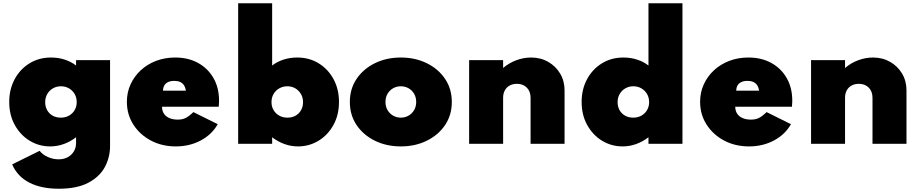

<svg xmlns="http://www.w3.org/2000/svg" viewBox="-20 -880 5636 1175"><path d="M339.5 275Q231.5 275 158.8 237.2Q86 199.5 54.5 126L222.5 43Q241.5 67 273.2 81Q305 95 338.5 95Q371.5 95 395.5 81.5Q419.5 68 432.5 45.5Q445.5 23 445.5 -4V-40Q410.5 -13 370.2 1.5Q330 16 287 16Q219 16 162 -18.5Q105 -53 70.8 -114.5Q36.5 -176 36.5 -256Q36.5 -333.5 69.5 -395Q102.5 -456.5 160.2 -492.2Q218 -528 292.5 -528Q336.5 -528 376 -515.2Q415.5 -502.5 445.5 -479V-512H653.5V14Q653.5 83 621.5 142.5Q589.5 202 520.2 238.5Q451 275 339.5 275ZM352 -160Q380.5 -160 402.5 -172.5Q424.5 -185 437 -206.5Q449.5 -228 449.5 -255Q449.5 -283 436.8 -304.8Q424 -326.5 402.2 -339.2Q380.5 -352 353 -352Q325.5 -352 303.8 -339.2Q282 -326.5 269.2 -304.5Q256.5 -282.5 256.5 -254.5Q256.5 -227.5 268.5 -206Q280.5 -184.5 302.2 -172.2Q324 -160 352 -160Z M1056 16Q971 16 903.2 -20Q835.5 -56 796 -117.8Q756.5 -179.5 756.5 -257Q756.5 -314.5 779 -363.8Q801.5 -413 841.5 -450Q881.5 -487 935.2 -507.5Q989 -528 1052 -528Q1132 -528 1192.2 -494.8Q1252.5 -461.5 1286.5 -402.2Q1320.5 -343 1320.5 -264.5Q1320.5 -258 1320.2 -252.2Q1320 -246.5 1318.5 -227H971.5Q971.5 -202.5 983 -184.8Q994.5 -167 1016.2 -157.5Q1038 -148 1068 -148Q1096 -148 1116.2 -158Q1136.5 -168 1163.5 -194L1312.5 -120Q1276.5 -56.5 1208.2 -20.2Q1140 16 1056 16ZM977.5 -325H1117.5Q1114.5 -345.5 1105.5 -358.8Q1096.5 -372 1082 -378.5Q1067.5 -385 1046.5 -385Q1024.5 -385 1009.2 -378Q994 -371 986 -357.8Q978 -344.5 977.5 -325Z M1804 16Q1761 16 1720.8 1.5Q1680.5 -13 1645.5 -40V0H1437.5V-860H1645.5V-479Q1675.5 -502.5 1715 -515.2Q1754.5 -528 1798.5 -528Q1873 -528 1930.8 -492.2Q1988.5 -456.5 2021.5 -395Q2054.5 -333.5 2054.5 -256Q2054.5 -176 2020.2 -114.5Q1986 -53 1929 -18.5Q1872 16 1804 16ZM1739 -160Q1767.5 -160 1789 -172.2Q1810.5 -184.5 1822.5 -206Q1834.5 -227.5 1834.5 -254.5Q1834.5 -282.5 1821.8 -304.5Q1809 -326.5 1787.5 -339.2Q1766 -352 1738.5 -352Q1711 -352 1689 -339.2Q1667 -326.5 1654.2 -304.8Q1641.5 -283 1641.5 -255Q1641.5 -228 1654 -206.5Q1666.5 -185 1688.5 -172.5Q1710.5 -160 1739 -160Z M2433 16Q2345 16 2274.2 -18.8Q2203.5 -53.5 2162.2 -114.8Q2121 -176 2121 -256Q2121 -336 2162.2 -397.2Q2203.5 -458.5 2274.2 -493.2Q2345 -528 2433 -528Q2521 -528 2591.8 -493.2Q2662.5 -458.5 2703.8 -397.2Q2745 -336 2745 -256Q2745 -176 2703.8 -114.8Q2662.5 -53.5 2591.8 -18.8Q2521 16 2433 16ZM2433 -160Q2458.5 -160 2480 -172.2Q2501.5 -184.5 2514.2 -206Q2527 -227.5 2527 -256Q2527 -284.5 2514.2 -306.2Q2501.5 -328 2480 -340Q2458.5 -352 2433 -352Q2407.5 -352 2386 -340Q2364.5 -328 2351.8 -306.2Q2339 -284.5 2339 -256Q2339 -227.5 2351.8 -206Q2364.5 -184.5 2386 -172.2Q2407.5 -160 2433 -160Z M2851 0V-512H3059V-464Q3094.5 -494.5 3139.2 -511.2Q3184 -528 3230 -528Q3288.5 -528 3334.8 -501.5Q3381 -475 3408 -429.8Q3435 -384.5 3435 -327V0H3227V-282Q3227 -320.5 3204 -343.8Q3181 -367 3143 -367Q3118 -367 3099 -356.5Q3080 -346 3069.5 -327Q3059 -308 3059 -282V0Z M3790 16Q3722 16 3665 -18.5Q3608 -53 3573.8 -114.5Q3539.5 -176 3539.5 -256Q3539.5 -333.5 3572.5 -395Q3605.5 -456.5 3663.2 -492.2Q3721 -528 3795.5 -528Q3839.5 -528 3879 -515.2Q3918.5 -502.5 3948.5 -479V-860H4156.5V0H3948.5V-40Q3913.5 -13 3873.2 1.5Q3833 16 3790 16ZM3855 -160Q3883.5 -160 3905.5 -172.5Q3927.5 -185 3940 -206.5Q3952.5 -228 3952.5 -255Q3952.5 -283 3939.8 -304.8Q3927 -326.5 3905.2 -339.2Q3883.5 -352 3856 -352Q3828.5 -352 3806.8 -339.2Q3785 -326.5 3772.2 -304.5Q3759.5 -282.5 3759.5 -254.5Q3759.5 -227.5 3771.5 -206Q3783.5 -184.5 3805.2 -172.2Q3827 -160 3855 -160Z M4564 16Q4479 16 4411.2 -20Q4343.5 -56 4304 -117.8Q4264.5 -179.5 4264.5 -257Q4264.5 -314.5 4287 -363.8Q4309.5 -413 4349.5 -450Q4389.5 -487 4443.2 -507.5Q4497 -528 4560 -528Q4640 -528 4700.2 -494.8Q4760.5 -461.5 4794.5 -402.2Q4828.5 -343 4828.5 -264.5Q4828.5 -258 4828.2 -252.2Q4828 -246.5 4826.5 -227H4479.5Q4479.5 -202.5 4491 -184.8Q4502.5 -167 4524.2 -157.5Q4546 -148 4576 -148Q4604 -148 4624.2 -158Q4644.5 -168 4671.5 -194L4820.5 -120Q4784.5 -56.5 4716.2 -20.2Q4648 16 4564 16ZM4485.5 -325H4625.5Q4622.5 -345.5 4613.5 -358.8Q4604.5 -372 4590 -378.5Q4575.5 -385 4554.5 -385Q4532.5 -385 4517.2 -378Q4502 -371 4494 -357.8Q4486 -344.5 4485.5 -325Z M4943.5 0V-512H5151.5V-464Q5187 -494.5 5231.8 -511.2Q5276.5 -528 5322.5 -528Q5381 -528 5427.2 -501.5Q5473.5 -475 5500.5 -429.8Q5527.5 -384.5 5527.5 -327V0H5319.5V-282Q5319.5 -320.5 5296.5 -343.8Q5273.5 -367 5235.5 -367Q5210.5 -367 5191.5 -356.5Q5172.5 -346 5162 -327Q5151.5 -308 5151.5 -282V0Z"/></svg>

Font: Spartan Thin Black
Style: Regular
Weight: 900
Version: Version 1.004